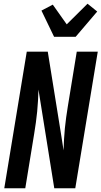

<svg xmlns="http://www.w3.org/2000/svg" viewBox="-20 -1013 546 1033"><path d="M3 0 124 -735H237L309 -288L322 -204Q323 -234 324.5 -263.5Q326 -293 329 -322.5Q332 -352 336 -381.5Q340 -411 345 -441L393 -735H506L385 0H272L187 -531Q186 -501 184.5 -471.5Q183 -442 180 -412.5Q177 -383 173 -353.5Q169 -324 164 -294L116 0ZM271 -815 203 -956 264 -988 339 -882 451 -993 503 -951 387 -815Z"/></svg>

Font: Iosevka Term Curly
Style: Bold Italic
Weight: 700
Italic angle: -9°
Designer: Belleve Invis
Foundry: Belleve Invis
Version: Version 32.3.0